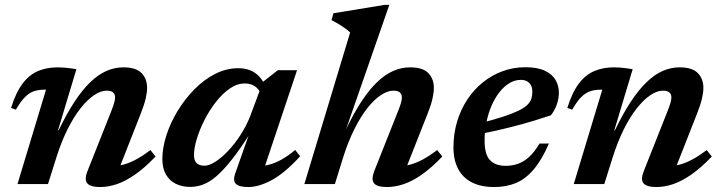

<svg xmlns="http://www.w3.org/2000/svg" viewBox="-20 -742 2906 774"><path d="M44 -300 24.5 -307Q44.5 -370.5 71.8 -406Q99 -441.5 134.2 -456Q169.5 -470.5 212 -470.5Q226 -470.5 238 -469.5Q250 -468.5 262 -467Q274 -465.5 288 -463L213.5 -215.5L217.5 -219Q249.5 -285 281 -332.8Q312.5 -380.5 344.2 -411Q376 -441.5 409 -456Q442 -470.5 477 -470.5Q528.5 -470.5 550.8 -447.2Q573 -424 573 -388Q573 -369.5 567.2 -344.5Q561.5 -319.5 548 -285.5L451 -38.5L433 -73.5Q456 -72.5 479.8 -79Q503.5 -85.5 529.8 -99.8Q556 -114 586.5 -137L607 -111Q563 -65 524 -38Q485 -11 450.5 0.5Q416 12 384 12Q344.5 12 331.8 -3Q319 -18 333 -53L428 -292.5Q436.5 -314.5 440.2 -327.2Q444 -340 444 -349.5Q444 -362 436 -369.2Q428 -376.5 410 -376.5Q386 -376.5 359 -358.2Q332 -340 304.5 -305.2Q277 -270.5 252 -220.2Q227 -170 207 -106.5L173.5 0H50.5L165.5 -380.5Q164 -380.5 162.2 -380.5Q160.5 -380.5 159 -380.5Q135.5 -380.5 116.8 -374.2Q98 -368 80.8 -350.8Q63.5 -333.5 44 -300Z M928 -42 986.5 -208H990.5Q947.5 -140 913.2 -97Q879 -54 850.8 -30.2Q822.5 -6.5 797.2 2.5Q772 11.5 747 11.5Q714.5 11.5 689.2 -0.8Q664 -13 649.2 -38Q634.5 -63 634.5 -101Q634.5 -145.5 650.5 -195.8Q666.5 -246 695.5 -294Q724.5 -342 763 -381.2Q801.5 -420.5 846.8 -443.8Q892 -467 940.5 -467Q981 -467 1008 -448.2Q1035 -429.5 1053 -390L1034.5 -358.5Q1025.5 -381.5 1008.5 -393.5Q991.5 -405.5 967 -405.5Q935.5 -405.5 905.8 -384.8Q876 -364 849.8 -330.2Q823.5 -296.5 803.8 -257.2Q784 -218 773 -181Q762 -144 762 -117Q762 -94.5 773 -84.2Q784 -74 804.5 -74Q823 -74 848.5 -90.2Q874 -106.5 900.8 -135Q927.5 -163.5 951 -200.2Q974.5 -237 990 -277.5L1040 -412L1100 -459H1177.5L1036 -36.5L1015 -72.5Q1038.5 -71.5 1063.5 -77.8Q1088.5 -84 1115 -98.8Q1141.5 -113.5 1170 -137.5L1190 -112Q1127 -43.5 1075.2 -15.8Q1023.5 12 980.5 12Q944 12 931 -0.8Q918 -13.5 928 -42Z M1363 -106.5 1330 0H1207L1391.5 -611Q1383 -619.5 1370.8 -628.2Q1358.5 -637 1344.8 -645.2Q1331 -653.5 1316.5 -661L1324 -688.5L1531 -722.5H1549.5L1374.5 -219.5L1376.5 -224Q1408 -289 1439 -335.8Q1470 -382.5 1501.5 -412.2Q1533 -442 1565.8 -456.2Q1598.5 -470.5 1633 -470.5Q1684.5 -470.5 1706.8 -447.2Q1729 -424 1729 -388Q1729 -369.5 1723.5 -344.5Q1718 -319.5 1704.5 -285.5L1607 -38.5L1589 -73.5Q1612 -72.5 1635.8 -79Q1659.5 -85.5 1685.8 -99.8Q1712 -114 1742.5 -137L1763 -111Q1719 -65 1680.2 -38Q1641.5 -11 1606.8 0.5Q1572 12 1540 12Q1500.5 12 1488 -3Q1475.5 -18 1489 -53L1584 -292.5Q1593 -314.5 1596.5 -327.2Q1600 -340 1600 -349.5Q1600 -362 1592 -369.2Q1584 -376.5 1566 -376.5Q1542 -376.5 1514.8 -358.2Q1487.5 -340 1460.2 -305.2Q1433 -270.5 1408 -220.2Q1383 -170 1363 -106.5Z M2079.5 -420Q2055 -420 2033 -406.5Q2011 -393 1992.8 -369.5Q1974.5 -346 1961.2 -315Q1948 -284 1940.8 -248.2Q1933.5 -212.5 1933.5 -175.5Q1933.5 -119.5 1955.2 -96.5Q1977 -73.5 2018.5 -73.5Q2045.5 -73.5 2069 -82Q2092.5 -90.5 2113.8 -110Q2135 -129.5 2155 -163.5H2193Q2163.5 -96 2130.5 -57.8Q2097.5 -19.5 2058.8 -3.8Q2020 12 1972.5 12Q1919.5 12 1882.8 -6.5Q1846 -25 1827 -60.8Q1808 -96.5 1808 -147.5Q1808 -202.5 1822.5 -251.2Q1837 -300 1863.5 -340.2Q1890 -380.5 1926.2 -409.8Q1962.5 -439 2006 -455Q2049.5 -471 2098 -471Q2146.5 -471 2176.2 -457Q2206 -443 2219.5 -419.8Q2233 -396.5 2233 -368Q2233 -344 2224.2 -319.8Q2215.5 -295.5 2200.5 -277Q2166 -265.5 2129.5 -254.5Q2093 -243.5 2055.5 -233.8Q2018 -224 1980.5 -215.5Q1943 -207 1907 -200L1909 -244Q1966.5 -258 2005.5 -270.8Q2044.5 -283.5 2068.5 -295Q2092.5 -306.5 2105 -318.5Q2117.5 -330.5 2121.8 -343.5Q2126 -356.5 2126 -372Q2126 -387 2120.8 -397.5Q2115.5 -408 2105.2 -414Q2095 -420 2079.5 -420Z M2286.5 -300 2267 -307Q2287 -370.5 2314.2 -406Q2341.5 -441.5 2376.8 -456Q2412 -470.5 2454.5 -470.5Q2468.5 -470.5 2480.5 -469.5Q2492.5 -468.5 2504.5 -467Q2516.5 -465.5 2530.5 -463L2456 -215.5L2460 -219Q2492 -285 2523.5 -332.8Q2555 -380.5 2586.8 -411Q2618.5 -441.5 2651.5 -456Q2684.5 -470.5 2719.5 -470.5Q2771 -470.5 2793.2 -447.2Q2815.5 -424 2815.5 -388Q2815.5 -369.5 2809.8 -344.5Q2804 -319.5 2790.5 -285.5L2693.5 -38.5L2675.5 -73.5Q2698.5 -72.5 2722.2 -79Q2746 -85.5 2772.2 -99.8Q2798.5 -114 2829 -137L2849.5 -111Q2805.5 -65 2766.5 -38Q2727.5 -11 2693 0.5Q2658.5 12 2626.5 12Q2587 12 2574.2 -3Q2561.5 -18 2575.5 -53L2670.5 -292.5Q2679 -314.5 2682.8 -327.2Q2686.5 -340 2686.5 -349.5Q2686.5 -362 2678.5 -369.2Q2670.5 -376.5 2652.5 -376.5Q2628.5 -376.5 2601.5 -358.2Q2574.5 -340 2547 -305.2Q2519.5 -270.5 2494.5 -220.2Q2469.5 -170 2449.5 -106.5L2416 0H2293L2408 -380.5Q2406.5 -380.5 2404.8 -380.5Q2403 -380.5 2401.5 -380.5Q2378 -380.5 2359.2 -374.2Q2340.5 -368 2323.2 -350.8Q2306 -333.5 2286.5 -300Z"/></svg>

Font: Newsreader SemiBold
Style: Italic
Weight: 600
Italic angle: -17°
Designer: Hugues Gentile
Foundry: Production Type
Version: Version 1.003